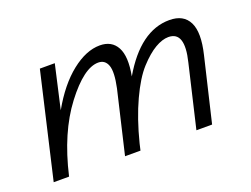

<svg xmlns="http://www.w3.org/2000/svg" viewBox="-74 -566 932 713"><g transform="rotate(-20 392.5 -209.5)"><path d="M641 -419Q697 -419 717.5 -377.5Q738 -336 718 -253L658 0H596L654 -247Q682 -361 616 -361Q592 -361 563 -344Q534 -327 501 -291Q468 -255 436 -186Q404 -117 381 -26L375 0H314L372 -247Q385 -308 375.5 -334.5Q366 -361 339 -361Q282 -361 206 -261Q130 -161 93 -1V0H32L128 -414H187L148 -242Q196 -327 254 -373Q312 -419 366 -419Q413 -419 433 -382Q453 -345 439 -270Q526 -419 641 -419Z"/></g></svg>

Font: EauTestInfant
Style: Italic
Weight: 400
Italic angle: -12°
Designer: Christian Thalmann (Catharsis Fonts)
Version: Version 0.001;PS 000.001;hotconv 1.0.88;makeotf.lib2.5.64775